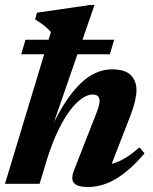

<svg xmlns="http://www.w3.org/2000/svg" viewBox="-20 -738 613 771"><path d="M169.5 -100.5 139 0H0L184.5 -609.5Q178 -617 171.2 -623.2Q164.5 -629.5 156.8 -635.5Q149 -641.5 140.2 -647.5Q131.5 -653.5 121 -660L128.5 -687L341 -718H359.5L181.5 -203.5L179.5 -211.5Q211 -279.5 242 -326.8Q273 -374 303.8 -403.2Q334.5 -432.5 366 -446Q397.5 -459.5 430 -459.5Q482.5 -459.5 505.2 -436.2Q528 -413 528 -377Q528 -358 522.5 -333.2Q517 -308.5 505 -277L412 -37.5L390.5 -75.5Q414.5 -75.5 437.5 -82.5Q460.5 -89.5 485.8 -105.2Q511 -121 540 -146L560.5 -122.5Q519 -73.5 480.2 -43.5Q441.5 -13.5 405.2 -0.2Q369 13 334 13Q291 13 277.2 -2.8Q263.5 -18.5 277 -53.5L365 -278.5Q373.5 -300 376.8 -312.2Q380 -324.5 380 -333.5Q380 -344.5 373.5 -351.5Q367 -358.5 351.5 -358.5Q332 -358.5 308.8 -342.5Q285.5 -326.5 261.2 -294.5Q237 -262.5 213.5 -214Q190 -165.5 169.5 -100.5ZM65 -520 82.5 -578.5H438.5L421 -520Z"/></svg>

Font: Newsreader 16pt 16pt
Style: Bold Italic
Weight: 700
Italic angle: -17°
Version: Version 1.003